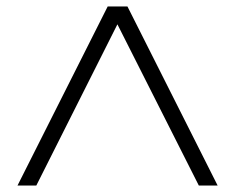

<svg xmlns="http://www.w3.org/2000/svg" viewBox="-20 -770 725 592"><path d="M651 -198H593L342 -695L92 -198H34L312 -750H373Z"/></svg>

Font: Orkney Light
Style: Regular
Weight: 300
Designer: Samuel Oakes and Alfredo Marco Pradil
Foundry: Alfredo Marco Pradil
Version: 1.0; ttfautohint (v1.5)